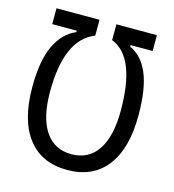

<svg xmlns="http://www.w3.org/2000/svg" viewBox="-105 -781 797 880"><g transform="rotate(15 293.0 -341.5)"><path d="M54.7 -693.4H258.8V-618.2Q125 -566.9 125 -315.9Q125 -194.3 168.5 -129.6Q211.9 -64.9 293 -64.9Q374.5 -64.9 417.7 -129.6Q460.9 -194.3 460.9 -315.9Q460.9 -571.3 338.9 -618.2V-693.4H531.2V-618.2H426.8V-610.4Q483.4 -586.4 514.2 -514.9Q544.9 -443.4 544.9 -315.9Q544.9 -158.7 479.7 -74.5Q414.6 9.8 293 9.8Q171.4 9.8 106.2 -74.5Q41 -158.7 41 -315.9Q41 -441.4 74.7 -513.2Q108.4 -585 170.9 -611.3V-618.2H54.7Z"/></g></svg>

Font: CaskaydiaMono NF SemiLight
Style: Regular
Weight: 350
Designer: Aaron Bell
Foundry: Saja Typeworks
Version: Version 2111.001; ttfautohint (v1.8.4);Nerd Fonts 3.1.1